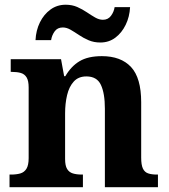

<svg xmlns="http://www.w3.org/2000/svg" viewBox="-20 -784 707 804"><path d="M19.9 0V-53H25.6Q48.6 -53 65 -57.7Q81.5 -62.4 90.8 -77.4Q100 -92.3 100 -122.1V-417.9Q100 -446.1 91.3 -460.1Q82.7 -474 67 -478.5Q51.3 -483 29.3 -483H24.9V-536H235.6L248.6 -464.9H253.6Q277.6 -506.4 313 -527.6Q348.3 -548.9 406.7 -548.9Q486.3 -548.9 528.8 -503.3Q571.2 -457.6 571.2 -355.8V-123.9Q571.2 -93.4 578.4 -78.2Q585.6 -63 600.3 -58Q614.9 -53 636.9 -53H641.4V0H419.2V-328.8Q419.2 -393.2 402.5 -428.6Q385.9 -464 341.7 -464Q308.3 -464 288.8 -442.4Q269.2 -420.8 260.9 -385.5Q252.6 -350.2 252.6 -309V-118.3Q252.6 -90.4 261 -76.5Q269.4 -62.6 285.1 -57.8Q300.7 -53 322.7 -53H327.2V0ZM400 -606Q373 -606 351 -615.5Q329 -625 310.5 -637.5Q292 -650 275.5 -659.5Q259 -669 243 -669Q220.5 -669 208.8 -652.5Q197 -636 194 -616H128.7Q130.7 -656.9 147.1 -690.3Q163.6 -723.8 191.3 -744Q219 -764.2 255 -764.2Q282 -764.2 303.5 -754.7Q325 -745.2 343.5 -732.7Q362 -720.2 378.5 -710.7Q395 -701.2 411 -701.2Q432.5 -701.2 444.7 -717.7Q457 -734.2 460 -754.2H524.7Q522.7 -713.7 506.3 -680.1Q489.9 -646.4 462.9 -626.2Q436 -606 400 -606Z"/></svg>

Font: Noto Serif Ethiopic
Style: Regular
Weight: 400
Designer: Monotype Design Team
Foundry: Monotype Imaging Inc.
Version: Version 2.102